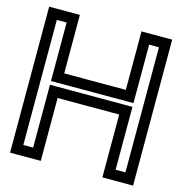

<svg xmlns="http://www.w3.org/2000/svg" viewBox="-104 -769 842 888"><g transform="rotate(15 317.0 -324.5)"><path d="M612 0V-649V-674H587H490H465V-649V-394H170V-649V-674H145H48H23V-649V0V25H48H145H170V0V-276H465V0V25H490H587H612V0ZM562 -25H515V-301V-326H490H145H120V-301V-25H73V-624H120V-369V-344H145H490H515V-369V-624H562V-25Z"/></g></svg>

Font: Gamestation DisplayOutline
Style: Regular
Weight: 400
Designer: Jonas Hecksher
Foundry: Jonas Hecksher, Playtypeª, e-types AS
Version: Version 1.003